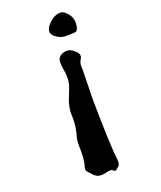

<svg xmlns="http://www.w3.org/2000/svg" viewBox="-240 -882 953 1137"><g transform="rotate(-30 237.0 -314.0)"><path d="M280 -587Q295 -588 305.5 -585Q316 -582 323.5 -576Q331 -570 342 -557Q371 -524 344 -499Q328 -481 326 -445Q321 -418 304 -333Q288 -262 266 -112Q240 62 238 119Q235 158 215 163Q211 165 208 167Q205 169 203.5 170Q202 171 201 172Q200 173 199 173.5Q198 174 197 174Q190 173 184 164Q177 153 148 155Q125 157 110 154Q95 152 82 142Q70 132 60 114Q44 92 43 82Q42 72 54 50Q70 16 81 -60Q85 -84 89 -97Q93 -110 100 -123Q107 -136 110 -146Q127 -187 133 -229Q134 -239 135.5 -247.5Q137 -256 138.5 -263Q140 -270 143 -278Q146 -286 147.5 -291Q149 -296 153.5 -305Q158 -314 160 -318.5Q162 -323 168.5 -333.5Q175 -344 177.5 -348Q180 -352 188 -365.5Q196 -379 200 -385Q228 -428 228 -494Q228 -547 239 -565.5Q250 -584 280 -587ZM418 -766Q442 -726 421 -677Q411 -652 391 -657Q386 -657 364 -660Q357 -661 351.5 -662.5Q346 -664 342 -664Q312 -668 286.5 -692.5Q261 -717 268 -740Q274 -761 303 -780.5Q332 -800 357 -802Q380 -804 392.5 -796Q405 -788 418 -766Z"/></g></svg>

Font: Beth Ellen
Style: Regular
Weight: 400
Designer: Alyson Diaz
Version: Version 2.000